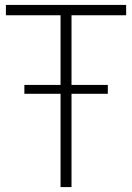

<svg xmlns="http://www.w3.org/2000/svg" viewBox="-20 -760 536 780"><path d="M492.5 -698H270.5V-415H418V-379H270.5V0H226V-379H79V-415H226V-698H4V-740H492.5Z"/></svg>

Font: Encode Sans Condensed ExLight
Style: Regular
Weight: 275
Width: 3
Designer: Multiple Designers
Foundry: Impallari Type
Version: Version 2.000